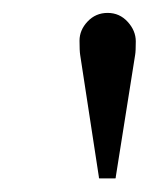

<svg xmlns="http://www.w3.org/2000/svg" viewBox="-20 -646 225 290"><path d="M185.1 -583.5Q185.1 -568.4 184.1 -563L154.8 -378.4V-377.4L154.3 -376.5H153.3H152.3H131.8H130.9H129.9L129.4 -377.4V-378.4L101.1 -563Q100.1 -569.3 100.1 -584.5Q100.1 -600.6 112.3 -613.5Q124.5 -626.5 142.6 -626.5Q160.6 -626.5 172.9 -613Q185.1 -599.6 185.1 -583.5Z"/></svg>

Font: RIT Rachana
Style: Bold
Weight: 700
Designer: Hussain KH
Version: 1.5.2